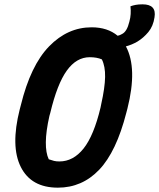

<svg xmlns="http://www.w3.org/2000/svg" viewBox="-20 -846 734 886"><path d="M403 -720Q476 -720 523 -681Q533 -683 543 -689Q566 -700 577 -746Q582 -764 583 -781.5Q584 -799 582 -817Q593 -821 606 -823.5Q619 -826 638 -826Q703 -826 693 -766Q687 -725 664.5 -698Q642 -671 614 -654Q588 -639 561 -632Q615 -531 568 -345L563 -326Q517 -146 438 -63Q359 20 247 20Q124 20 76 -75.5Q28 -171 71 -341L76 -360Q121 -544 206.5 -632Q292 -720 403 -720ZM208 -311Q192 -240 191.5 -190Q191 -140 205 -111Q219 -106 229.5 -103.5Q240 -101 254 -101Q318 -101 365.5 -160.5Q413 -220 444 -350L447 -365Q464 -441 465 -490.5Q466 -540 450 -572Q427 -582 394 -582Q333 -582 288.5 -520.5Q244 -459 212 -325Z"/></svg>

Font: Recursive Mn Csl St
Style: Bold Italic
Weight: 700
Italic angle: -15°
Monospace: yes
Version: Version 1.079;hotconv 1.0.112;makeotfexe 2.5.65598; ttfautoh